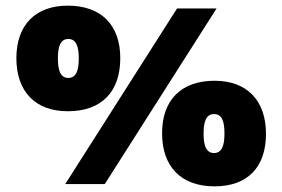

<svg xmlns="http://www.w3.org/2000/svg" viewBox="-20 -652 1000 680"><path d="M220 -258C341 -258 406 -328 406 -446C406 -564 338 -632 220 -632C106 -632 38 -564 38 -446C38 -328 105 -258 220 -258ZM607 -622 211 0H351L747 -622ZM222 -376C194 -376 185 -403 185 -445C185 -487 194 -514 222 -514C250 -514 259 -487 259 -445C259 -403 250 -376 222 -376ZM740 8C857 8 922 -60 922 -178C922 -296 855 -366 740 -366C622 -366 554 -298 554 -180C554 -62 621 8 740 8ZM738 -110C710 -110 701 -137 701 -179C701 -221 710 -248 738 -248C766 -248 775 -223 775 -179C775 -137 766 -110 738 -110Z"/></svg>

Font: Noto Sans Bengali Black
Style: Regular
Weight: 900
Designer: Jelle Bosma - Monotype Design Team
Foundry: Monotype Imaging Inc.
Version: Version 2.003